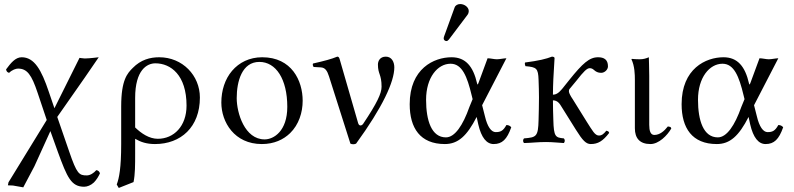

<svg xmlns="http://www.w3.org/2000/svg" viewBox="-20 -702 3923 949"><path d="M166 -243 211 -109 22 199 19 214 44 215 95 224 150 120 229 -54 266 49C312 175 332 221 396 221C411 221 429 214 444 200C456 188 466 172 474 155C472 147 466 140 456 139C444 153 426 165 409 165C371 165 360 158 322 47L263 -124L398 -317L468 -419C468 -419 422 -413 399 -413C392 -413 373 -416 373 -416L249 -167L221 -249C185 -356 150 -419 87 -419C56 -419 33 -390 10 -359C12 -347 18 -344 25 -342C40 -357 59 -363 69 -363C114 -363 136 -333 166 -243Z M640 198C648 160 648 113 648 58V-16C675 0 705 10 746 10C874 10 968 -74 968 -220C968 -329 882 -419 767 -419C722 -419 676 -407 636 -366C610 -340 579 -308 579 -176V10C579 128 569 178 557 210L567 227ZM902 -180C902 -78 839 -16 760 -16C717 -16 678 -43 648 -72V-218C648 -357 707 -389 748 -389C824 -389 902 -331 902 -180Z M1074 -195C1074 -98 1139 10 1274 10C1335 10 1381 -12 1414 -44C1457 -86 1476 -146 1476 -204C1476 -303 1422 -419 1276 -419C1213 -419 1162 -393 1127 -352C1092 -311 1074 -255 1074 -195ZM1262 -396C1344 -396 1400 -311 1400 -174C1400 -54 1333 -13 1288 -13C1189 -13 1150 -144 1150 -217C1150 -300 1176 -396 1262 -396Z M1606 -325 1712 8C1721 12 1731 12 1740 8C1871 -172 1929 -298 1929 -369C1929 -396 1916 -422 1887 -422C1857 -422 1848 -399 1848 -383C1848 -334 1866 -336 1866 -273C1866 -241 1844 -193 1775 -90C1769 -81 1755 -76 1750 -94L1659 -409C1656 -419 1653 -422 1647 -422C1618 -410 1584 -401 1527 -388C1525 -381 1526 -379 1529 -373C1529 -372 1530 -372 1530 -371L1565 -369C1587 -368 1597 -353 1606 -325Z M2363 -182 2483 -414C2471 -414 2450 -409 2436 -409C2422 -409 2404 -414 2390 -414L2345 -292C2342 -285 2340 -280 2338 -290C2319 -373 2282 -419 2212 -419C2125 -419 2005 -363 2005 -187C2005 -69 2057 10 2179 10C2244 10 2288 -30 2336 -124L2344 -87C2359 -22 2385 10 2420 10C2462 10 2486 -13 2507 -73C2501 -80 2494 -84 2483 -84C2467 -55 2454 -49 2430 -49C2408 -49 2389 -76 2377 -127ZM2316 -212 2300 -173C2268 -82 2228 -23 2184 -23C2113 -23 2086 -106 2086 -209C2086 -319 2143 -387 2207 -387C2264 -387 2289 -324 2311 -232ZM2255 -682C2242 -682 2231 -676 2227 -665L2175 -522C2174 -519 2173 -515 2173 -512C2173 -505 2179 -499 2187 -499C2191 -499 2196 -503 2199 -507L2291 -629C2295 -634 2297 -642 2297 -647C2297 -667 2275 -682 2255 -682Z M2715 -109C2714 -135 2713 -176 2713 -206C2735 -206 2746 -191 2757 -172L2827 -60C2860 -7 2877 10 2900 10C2936 10 2960 -5 2991 -45C2988 -53 2987 -53 2977 -56C2963 -39 2954 -32 2941 -32C2920 -32 2908 -57 2879 -102L2810 -213C2802 -224 2792 -243 2792 -249C2792 -254 2792 -258 2795 -262L2829 -303C2865 -349 2881 -365 2895 -365C2901 -365 2909 -363 2916 -356C2925 -348 2935 -342 2951 -342C2969 -342 2985 -358 2985 -374C2985 -407 2966 -419 2936 -419C2893 -419 2860 -389 2794 -307L2758 -262C2740 -240 2726 -234 2713 -234C2713 -260 2714 -286 2715 -311C2718 -361 2721 -415 2721 -415C2721 -419 2716 -422 2708 -422C2680 -411 2644 -402 2575 -393C2573 -387 2575 -381 2577 -375C2632 -370 2640 -365 2642 -307C2643 -277 2644 -251 2644 -221C2644 -191 2643 -139 2642 -109C2640 -26 2631 -23 2570 -18C2564 -12 2564 -1 2570 5C2612 4 2636 0 2679 0C2713 0 2743 4 2767 5C2773 -1 2773 -12 2767 -18C2726 -22 2717 -25 2715 -109Z M3118 -307V-68C3118 -19 3142 10 3195 10C3236 10 3278 -32 3298 -67C3296 -76 3291 -75 3281 -77C3263 -54 3241 -35 3214 -35C3195 -35 3189 -56 3189 -85V-327C3189 -358 3187 -419 3187 -419C3173 -413 3160 -409 3142 -409C3131 -409 3109 -410 3103 -411L3101 -409C3117 -376 3118 -334 3118 -307Z M3707 -182 3827 -414C3815 -414 3794 -409 3780 -409C3766 -409 3748 -414 3734 -414L3689 -292C3686 -285 3684 -280 3682 -290C3663 -373 3626 -419 3556 -419C3469 -419 3349 -363 3349 -187C3349 -69 3401 10 3523 10C3588 10 3632 -30 3680 -124L3688 -87C3703 -22 3729 10 3764 10C3806 10 3830 -13 3851 -73C3845 -80 3838 -84 3827 -84C3811 -55 3798 -49 3774 -49C3752 -49 3733 -76 3721 -127ZM3660 -212 3644 -173C3612 -82 3572 -23 3528 -23C3457 -23 3430 -106 3430 -209C3430 -319 3487 -387 3551 -387C3608 -387 3633 -324 3655 -232Z"/></svg>

Font: Libertinus Serif Display
Style: Regular
Weight: 400
Designer: Philipp H. Poll, Khaled Hosny
Foundry: Caleb Maclennan
Version: Version 7.050;RELEASE